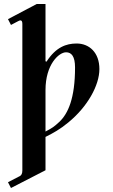

<svg xmlns="http://www.w3.org/2000/svg" viewBox="-20 -704 564 962"><path d="M208 -45V-253C208 -381 275 -442 311 -442C338 -442 356 -422 356 -366C356 -211 321 -135 278 -94C250 -68 242 -63 208 -45ZM20 209 35 238 208 149V-18C246 -37 281 -56 323 -91C418 -169 478 -276 478 -358C478 -441 427 -486 364 -486C312 -486 260 -468 213 -395L208 -397V-684H164L20 -608L35 -579L71 -598C77 -601 80 -602 82 -602C89 -602 92 -596 92 -584V150C92 166 87 174 80 178Z"/></svg>

Font: Old Standard
Style: Bold
Weight: 700
Designer: Alexey Kryukov <alexios@thessalonica.org.ru>
Version: Version 2.0.2